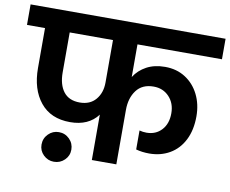

<svg xmlns="http://www.w3.org/2000/svg" viewBox="-104 -846 1194 996"><g transform="rotate(10 492.5 -348.5)"><path d="M561 -632V-460Q585 -498 626 -520Q667 -542 723 -542Q784 -542 830 -512.5Q876 -483 901.5 -432Q927 -381 927 -317Q927 -245 900.5 -192.5Q874 -140 826.5 -112.5Q779 -85 719 -85Q681 -85 649 -94V-194Q667 -189 686 -189Q735 -189 765.5 -222Q796 -255 796 -310Q796 -363 764 -397Q732 -431 682 -431Q622 -431 591.5 -390Q561 -349 561 -287V0H432V-239Q383 -174 286 -174Q184 -174 129 -242Q74 -310 74 -422V-632H-21V-740H1006V-632ZM432 -632H204V-422Q204 -357 232.5 -320Q261 -283 318 -283Q372 -283 402 -318.5Q432 -354 432 -408ZM318 -34Q318 -2 295 20.5Q272 43 239 43Q207 43 184 20.5Q161 -2 161 -34Q161 -67 184 -90Q207 -113 239 -113Q272 -113 295 -90Q318 -67 318 -34Z"/></g></svg>

Font: MSTAGE SemiBold
Style: Regular
Weight: 600
Designer: Ninad Kale (Devanagari), Jonny Pinhorn (Latin)
Foundry: Indian Type Foundry
Version: 4.004